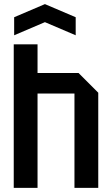

<svg xmlns="http://www.w3.org/2000/svg" viewBox="-20 -916 546 936"><path d="M47 0V-700H163V-560H363L459 -464V0H343V-460H163V0ZM49 -744V-832L199 -896L349 -832V-744L199 -808Z"/></svg>

Font: Tektur SemiCondensed Medium
Style: Regular
Weight: 500
Width: 4
Designer: Adam Jagosz
Foundry: Adam Jagosz
Version: Version 1.005;gftools[0.9.30]